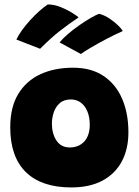

<svg xmlns="http://www.w3.org/2000/svg" viewBox="-20 -833 625 862"><path d="M300 8.5Q166.5 8.5 96.2 -60.2Q26 -129 26 -261Q26 -352 62 -411.2Q98 -470.5 161.5 -499.8Q225 -529 308 -529Q390 -529 445.2 -491.8Q500.5 -454.5 528.5 -389.2Q556.5 -324 556.5 -239Q556.5 -164 527 -108.5Q497.5 -53 440.2 -22.2Q383 8.5 300 8.5ZM293.5 -171Q312 -171 328.2 -177.2Q344.5 -183.5 356.8 -196Q369 -208.5 376 -227.8Q383 -247 383 -272.5Q383 -306.5 372.5 -332.2Q362 -358 343 -372.2Q324 -386.5 298 -386.5Q266.5 -386.5 247.8 -369.5Q229 -352.5 221 -327.5Q213 -302.5 213 -278.5Q213 -233 233.5 -202Q254 -171 293.5 -171ZM194.5 -813Q222.5 -813 251 -801.8Q279.5 -790.5 301.8 -776.8Q324 -763 333 -755Q309 -738.5 288.2 -723.8Q267.5 -709 247.8 -693.5Q228 -678 206.8 -658.8Q185.5 -639.5 160 -614L53.5 -655.5Q62.5 -675 79 -697.8Q95.5 -720.5 115.8 -742.8Q136 -765 156.8 -783.5Q177.5 -802 194.5 -813ZM426 -771Q451 -764 473.2 -748.8Q495.5 -733.5 511.2 -718Q527 -702.5 531 -693.5Q493.5 -677 454 -656Q414.5 -635 384.2 -617Q354 -599 343 -590.5L247.5 -642.5Q261 -659.5 284.5 -679.8Q308 -700 335.2 -719Q362.5 -738 386.8 -752.2Q411 -766.5 426 -771Z"/></svg>

Font: Grandstander Thin Black
Style: Regular
Weight: 900
Version: Version 1.200